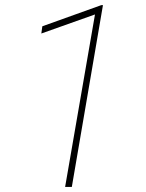

<svg xmlns="http://www.w3.org/2000/svg" viewBox="-20 -733 571 753"><path d="M383.8 -712.9 261.7 0H235.4L352.5 -676.3L142.1 -601.6L146 -629.9L377.4 -712.9Z"/></svg>

Font: Mardoto Thin
Style: Italic
Weight: 250
Italic angle: -12°
Designer: Christian Robertson, Vahan Hovhannisyan
Foundry: Google
Version: Version 1.000